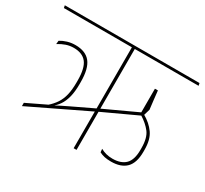

<svg xmlns="http://www.w3.org/2000/svg" viewBox="-145 -816 1076 1006"><g transform="rotate(30 393.0 -313.0)"><path d="M801.5 -610.5 798.5 -625.5H-16.5L-13.5 -610.5ZM628.5 -348 408 -246 410 -228 630 -330ZM629 -483H611V-327.5L628.5 -329L641.5 -373Q637.5 -405 635 -428Q632.5 -451 629 -483ZM531 -52Q546 -44 563 -40.5Q580 -37 602 -37Q662 -37 693 -68.2Q724 -99.5 724 -166.5V-179Q724 -240.5 698.5 -276.5Q673 -312.5 629 -337.5L617 -327Q658 -301.5 681.8 -270.5Q705.5 -239.5 705.5 -178V-167Q705.5 -107 678.8 -80.5Q652 -54 601 -54Q580 -54 562.8 -58.5Q545.5 -63 529 -72ZM415.5 0V-614H398V0ZM404.5 -225 403 -243 272 -180.5Q246.5 -168 228.5 -159.2Q210.5 -150.5 193 -140.5L183 -138L53 -75.5V-55.5ZM189 -133.5V-136Q209.5 -151 224.8 -173Q240 -195 248.5 -227.5Q257 -260 257 -306V-319.5Q257 -400 227.8 -436.5Q198.5 -473 137 -473Q111.5 -473 89 -466.2Q66.5 -459.5 48 -448L46 -427Q68.5 -441 90.5 -448.5Q112.5 -456 136.5 -456Q189 -456 214 -424.2Q239 -392.5 239 -318V-306.5Q239 -262 231.5 -230.5Q224 -199 208 -174.8Q192 -150.5 167 -129Z"/></g></svg>

Font: Anek Devanagari Medium Thin
Style: Regular
Weight: 250
Version: Version 1.003